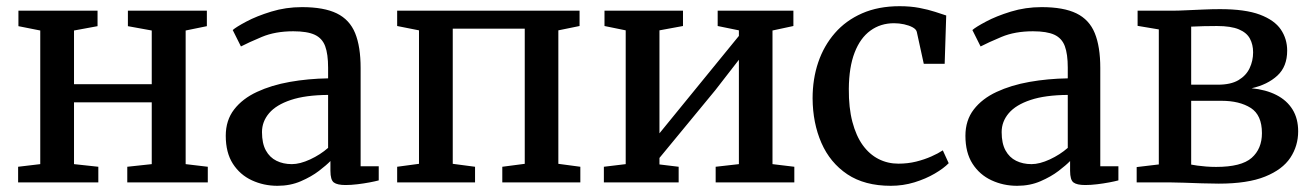

<svg xmlns="http://www.w3.org/2000/svg" viewBox="-20 -589 4241 620"><path d="M38.5 0V-50.5L110 -59V-490.5L39.5 -504.5V-554.5H295V-504.5L219 -490.5V-317H470V-490.5L393 -504.5V-554.5H648V-504.5L579.5 -490.5V-59L651 -50.5V0H391V-50.5L470 -59V-258.5H219V-59L297.5 -50.5V0Z M876 11Q831.5 11 793.2 -6.8Q755 -24.5 732 -60.2Q709 -96 709 -150.5Q709 -200.5 736 -235.5Q763 -270.5 809.8 -292.2Q856.5 -314 915.8 -324.5Q975 -335 1039.5 -336V-370.5Q1039.5 -414.5 1030 -440Q1020.5 -465.5 996.2 -476.8Q972 -488 927 -488Q869 -488 825.5 -469.8Q782 -451.5 758 -439L731.5 -492Q742 -501.5 775.2 -519.2Q808.5 -537 855.8 -551.5Q903 -566 955 -566Q1026 -566 1067.5 -545.8Q1109 -525.5 1126.8 -482Q1144.5 -438.5 1144.5 -369.5V-52H1203V-6.5Q1192 -3.5 1173.5 0Q1155 3.5 1134.2 6Q1113.5 8.5 1096 8.5Q1069 8.5 1058 0.2Q1047 -8 1047 -37.5V-69Q1034.5 -56 1010 -37.2Q985.5 -18.5 951.5 -3.8Q917.5 11 876 11ZM922.5 -59Q948.5 -59 981.5 -74.2Q1014.5 -89.5 1039.5 -111.5V-282.5Q966.5 -282 919.2 -266.2Q872 -250.5 849 -223.5Q826 -196.5 826 -162.5Q826 -126 838.5 -103.2Q851 -80.5 872.8 -69.8Q894.5 -59 922.5 -59Z M1262.5 0V-50.5L1333 -60V-491L1262.5 -505V-554.5H1851.5V-505L1783 -491V-60L1854 -50.5V0H1602V-50.5L1674.5 -60V-496.5H1442V-60L1514 -50.5V0Z M1930 0V-50.5L2000.5 -59V-491L1932 -505V-554.5H2185.5V-505L2109.5 -491V-158.5L2180 -245L2366 -473V-491L2297.5 -505V-554.5H2542V-505L2474.5 -490.5V-59L2545 -50.5V0H2291V-50.5L2366 -59V-396L2290 -298L2109.5 -79V-58L2171.5 -50.5V0Z M2856.5 11Q2772 11 2716.2 -26.2Q2660.5 -63.5 2632.5 -127.5Q2604.5 -191.5 2604 -271.5Q2604 -334 2622.2 -387.8Q2640.5 -441.5 2676 -482.2Q2711.5 -523 2764 -546Q2816.5 -569 2885 -569Q2920 -569 2948.8 -563.5Q2977.5 -558 2999.5 -550.8Q3021.5 -543.5 3035.5 -539L3030.5 -383H2963L2940.5 -486Q2938.5 -494.5 2927 -500.8Q2915.5 -507 2899.5 -510.5Q2883.5 -514 2867 -514Q2823.5 -514 2790.8 -490.2Q2758 -466.5 2739.8 -419.5Q2721.5 -372.5 2721 -302Q2720.5 -241 2732.5 -195.5Q2744.5 -150 2766 -120.2Q2787.5 -90.5 2817 -75.5Q2846.5 -60.5 2881 -60.5Q2911.5 -60.5 2938.5 -67.2Q2965.5 -74 2987.5 -83.8Q3009.5 -93.5 3024.5 -103.5L3043.5 -62Q3027.5 -45.5 2998.5 -28.5Q2969.5 -11.5 2932.8 -0.2Q2896 11 2856.5 11Z M3264.5 11Q3220 11 3181.8 -6.8Q3143.5 -24.5 3120.5 -60.2Q3097.5 -96 3097.5 -150.5Q3097.5 -200.5 3124.5 -235.5Q3151.5 -270.5 3198.2 -292.2Q3245 -314 3304.2 -324.5Q3363.5 -335 3428 -336V-370.5Q3428 -414.5 3418.5 -440Q3409 -465.5 3384.8 -476.8Q3360.5 -488 3315.5 -488Q3257.5 -488 3214 -469.8Q3170.5 -451.5 3146.5 -439L3120 -492Q3130.5 -501.5 3163.8 -519.2Q3197 -537 3244.2 -551.5Q3291.5 -566 3343.5 -566Q3414.5 -566 3456 -545.8Q3497.5 -525.5 3515.2 -482Q3533 -438.5 3533 -369.5V-52H3591.5V-6.5Q3580.5 -3.5 3562 0Q3543.5 3.5 3522.8 6Q3502 8.5 3484.5 8.5Q3457.5 8.5 3446.5 0.2Q3435.5 -8 3435.5 -37.5V-69Q3423 -56 3398.5 -37.2Q3374 -18.5 3340 -3.8Q3306 11 3264.5 11ZM3311 -59Q3337 -59 3370 -74.2Q3403 -89.5 3428 -111.5V-282.5Q3355 -282 3307.8 -266.2Q3260.5 -250.5 3237.5 -223.5Q3214.5 -196.5 3214.5 -162.5Q3214.5 -126 3227 -103.2Q3239.5 -80.5 3261.2 -69.8Q3283 -59 3311 -59Z M3915.5 4Q3891.5 4 3861.2 3Q3831 2 3803.5 1Q3776 0 3758.5 0H3650.5V-49.5L3722 -58V-494L3653.5 -505.5V-554.5H3767Q3784 -554.5 3810.2 -555.8Q3836.5 -557 3865.5 -558.2Q3894.5 -559.5 3919.5 -559.5Q4001 -559.5 4048.2 -541.8Q4095.5 -524 4116 -493.8Q4136.5 -463.5 4136.5 -425.5Q4136.5 -374 4104.8 -344.8Q4073 -315.5 4021.5 -304Q4068 -299.5 4101.8 -282.2Q4135.5 -265 4153.8 -235.5Q4172 -206 4172 -165Q4172 -118 4146.8 -79.8Q4121.5 -41.5 4065.2 -18.8Q4009 4 3915.5 4ZM3907 -50Q3988.5 -50 4021.8 -79.2Q4055 -108.5 4055 -159Q4055 -217.5 4018.8 -240.5Q3982.5 -263.5 3924.5 -263.5H3826.5V-57.5Q3834 -56 3846.8 -54.2Q3859.5 -52.5 3875.2 -51.2Q3891 -50 3907 -50ZM3826.5 -315.5H3912.5Q3954.5 -315.5 3979.2 -330.2Q4004 -345 4015.2 -368.8Q4026.5 -392.5 4026.5 -420Q4026.5 -445 4016.2 -464.2Q4006 -483.5 3980.5 -494.2Q3955 -505 3909.5 -505Q3888.5 -505 3867 -504.5Q3845.5 -504 3826.5 -503Z"/></svg>

Font: Merriweather 20pt Medium
Style: Regular
Weight: 500
Version: Version 2.100